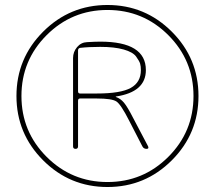

<svg xmlns="http://www.w3.org/2000/svg" viewBox="-20 -750 862 770"><path d="M293 -548V-384Q293 -375 301 -375H368Q464 -375 504.5 -397.5Q545 -420 545 -469Q545 -484 542 -494.5Q539 -505 526 -523Q513 -541 476 -551.5Q439 -562 382 -562Q336 -562 301 -558Q293 -556 293 -548ZM273 -163V-517Q273 -542 289 -561Q305 -580 329 -581Q363 -583 382 -583Q565 -583 565 -469Q565 -381 445 -363L444 -362L445 -361Q463 -355 477 -338.5Q491 -322 515 -275L574 -163Q578 -153 568 -153Q556 -153 551 -163L498 -266Q465 -331 447 -343Q429 -355 368 -355H301Q293 -355 293 -346V-163Q293 -153 283 -153Q273 -153 273 -163ZM655 -609Q554 -710 411 -710Q268 -710 167 -609Q66 -508 66 -365Q66 -222 167 -121Q268 -20 411 -20Q554 -20 655 -121Q756 -222 756 -365Q756 -508 655 -609ZM669 -107Q562 0 411 0Q260 0 153 -107Q46 -214 46 -365Q46 -516 153 -623Q260 -730 411 -730Q562 -730 669 -623Q776 -516 776 -365Q776 -214 669 -107Z"/></svg>

Font: Rounded Mplus 1c Thin
Style: Regular
Weight: 250
Version: Version 1.059.20150529